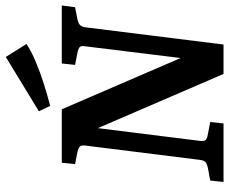

<svg xmlns="http://www.w3.org/2000/svg" viewBox="-86 -724 810 679"><g transform="rotate(-90 319.5 -385.0)"><path d="M15 0 20 -47 68 -56Q80 -59 85.5 -64Q91 -69 93 -83L144 -491Q145 -504 140 -508.5Q135 -513 124 -516L78 -525L83 -572H272L467 -120L449 -117L495 -491Q497 -504 492 -508.5Q487 -513 475 -516L429 -525L434 -572H639L633 -525L587 -516Q576 -513 570 -507.5Q564 -502 562 -489L501 0H397L190 -480L210 -482L160 -81Q159 -68 164 -63Q169 -58 181 -56L227 -47L222 0ZM284 -613 265 -653 457 -770 503 -697Q478 -680 440 -664Q402 -648 360.5 -635Q319 -622 284 -613Z"/></g></svg>

Font: Rasa SemiBold
Style: Italic
Weight: 600
Italic angle: -7.10001°
Designer: Anna Giedrys (Yrsa+Rasa design), David Brezina (Yrsa art-direction, Rasa art-direction, design)
Foundry: Rosetta Type Foundry
Version: Version 2.004